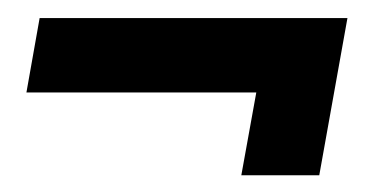

<svg xmlns="http://www.w3.org/2000/svg" viewBox="-20 -306 437 218"><path d="M254 -107 271 -201H10L25 -285.5H374.5L342.5 -107Z"/></svg>

Font: Anybody SemiBold
Style: Italic
Weight: 600
Italic angle: -10°
Designer: Tyler Finck
Foundry: Etcetera Type Company
Version: Version 1.010; ttfautohint (v1.8.3) -l 8 -r 50 -G 200 -x 14 